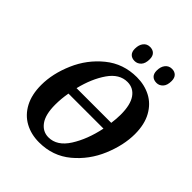

<svg xmlns="http://www.w3.org/2000/svg" viewBox="-252 -1068 1225 1225"><g transform="rotate(45 360.5 -455.0)"><path d="M708 -459Q708 -359 662 -249Q616 -139 526 -64Q436 11 312 11Q240 11 183.5 -20Q127 -51 95 -111.5Q63 -172 63 -258Q63 -360 110 -469Q157 -578 247.5 -651.5Q338 -725 460 -725Q529 -725 585 -696Q641 -667 674.5 -607Q708 -547 708 -459ZM237 -403H550Q556 -445 556 -483Q556 -572 524.5 -616.5Q493 -661 439 -661Q367 -661 315.5 -587Q264 -513 237 -403ZM541 -342H225Q215 -286 215 -232Q215 -143 247.5 -98.5Q280 -54 332 -54Q409 -54 462.5 -138Q516 -222 541 -342ZM322 -844Q322 -879 338.5 -900Q355 -921 383 -921Q408 -921 422.5 -906.5Q437 -892 437 -864Q437 -825 419 -806Q401 -787 376 -787Q351 -787 336.5 -801.5Q322 -816 322 -844ZM519 -844Q519 -879 536 -900Q553 -921 581 -921Q605 -921 619.5 -906.5Q634 -892 634 -864Q634 -825 616 -806Q598 -787 574 -787Q548 -787 533.5 -801.5Q519 -816 519 -844Z"/></g></svg>

Font: Noto Serif Narrow
Style: Bold Italic
Weight: 700
Width: 4
Italic angle: -12°
Designer: Monotype Design Team
Foundry: Monotype Imaging Inc.
Version: Version 1.001